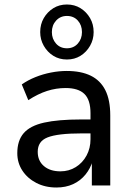

<svg xmlns="http://www.w3.org/2000/svg" viewBox="-20 -826 586 855"><path d="M231 9Q181 9 141.5 -11.5Q102 -32 79.5 -66.5Q57 -101 57 -144Q57 -200 85.5 -233Q114 -266 176.5 -280Q239 -294 341 -294H397V-232H344Q290 -232 252 -227.5Q214 -223 191.5 -214Q169 -205 158.5 -189Q148 -173 148 -150Q148 -110 175.5 -86.5Q203 -63 249 -63Q287 -63 317.5 -82Q348 -101 365.5 -133.5Q383 -166 383 -206V-322Q383 -381 356 -407.5Q329 -434 272 -434Q230 -434 189.5 -421Q149 -408 106 -380L77 -450Q104 -469 137.5 -482.5Q171 -496 207 -503Q243 -510 277 -510Q341 -510 384 -489Q427 -468 449 -424.5Q471 -381 471 -312V0H389V-111H393Q383 -76 360.5 -48.5Q338 -21 305.5 -6Q273 9 231 9ZM278 -561Q244 -561 217.5 -577.5Q191 -594 175 -622Q159 -650 159 -683Q159 -718 175 -745.5Q191 -773 217.5 -789.5Q244 -806 278 -806Q312 -806 338.5 -789.5Q365 -773 381 -745.5Q397 -718 397 -683Q397 -650 381 -622Q365 -594 338.5 -577.5Q312 -561 278 -561ZM278 -611Q308 -611 326.5 -632Q345 -653 345 -683Q345 -714 326.5 -734.5Q308 -755 278 -755Q249 -755 230 -734.5Q211 -714 211 -683Q211 -653 229.5 -632Q248 -611 278 -611Z"/></svg>

Font: Nunitoga
Style: Medium
Weight: 500
Designer: Vernon Adams
Foundry: Vernon Adams
Version: Version 1.0